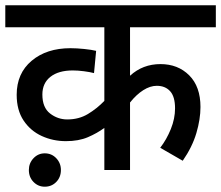

<svg xmlns="http://www.w3.org/2000/svg" viewBox="-20 -642 835 725"><path d="M795 -539H471V-356Q519 -400 586 -400Q652 -400 694.5 -357.5Q737 -315 737 -238Q737 -192 721.5 -139.5Q706 -87 670 -35L585 -84Q609 -115 625 -154.5Q641 -194 641 -233Q641 -277 622.5 -297.5Q604 -318 572 -318Q547 -318 521 -301.5Q495 -285 471 -255V0H374V-159Q347 -139 312 -124Q277 -109 229 -109Q180 -109 137.5 -128.5Q95 -148 69 -187Q43 -226 43 -284Q43 -365 99.5 -412.5Q156 -460 246 -460Q270 -460 298.5 -457Q327 -454 343 -450L335 -366Q320 -370 297 -373Q274 -376 255 -376Q201 -376 170.5 -352Q140 -328 140 -285Q140 -236 169 -213.5Q198 -191 234 -191Q278 -191 312 -211.5Q346 -232 374 -261V-539H0V-622H795ZM89 0Q89 -26 106.5 -44.5Q124 -63 149 -63Q175 -63 192.5 -44.5Q210 -26 210 0Q210 27 192.5 45Q175 63 149 63Q124 63 106.5 45Q89 27 89 0Z"/></svg>

Font: Noto Sans Medium
Style: Regular
Weight: 500
Designer: Monotype Design Team
Foundry: Monotype Imaging Inc.
Version: Version 2.007